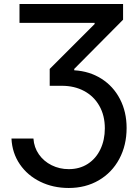

<svg xmlns="http://www.w3.org/2000/svg" viewBox="-20 -727 693 956"><path d="M322.3 115.2Q376.5 115.2 417.2 88.9Q458 62.5 480 16.1Q502 -30.3 502 -87.9Q502 -151.9 474.6 -200Q447.3 -248 398.9 -273.9Q350.6 -299.8 288.1 -299.8H227.5V-383.8L451.2 -607.4V-613.3H77.1V-707H592.8V-628.9L349.6 -383.8V-377Q425.8 -372.6 485.1 -335Q544.4 -297.4 577.4 -233.6Q610.4 -169.9 610.4 -89.8Q610.4 -3.9 574 64.2Q537.6 132.3 471.9 170.7Q406.2 209 322.3 209Q244.1 209 180.4 177.7Q116.7 146.5 78.6 90.6Q40.5 34.7 37.1 -37.1H146.5Q149.4 6.8 173.6 41.5Q197.8 76.2 237.1 95.7Q276.4 115.2 322.3 115.2Z"/></svg>

Font: Pretendard JP Medium
Style: Regular
Weight: 500
Designer: Base glyphs from Inter by Rasmus Andersson; Hangeul glyphs from Noto Sans CJK(Source Han Sans) by Jang Soo-young and Kan
Foundry: Kil Hyung-jin
Version: Version 1.309